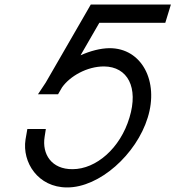

<svg xmlns="http://www.w3.org/2000/svg" viewBox="-20 -800 768 841"><path d="M688.5 -780H728.5L704 -700H664H415L332.9 -557.8C374.9 -576.7 419.4 -588.6 460.1 -589C601.1 -589 676.7 -444 627.1 -285C577.9 -124 415.3 22 273.6 21C146.6 21 76.2 -89 91.8 -189L99.8 -235H180.8L175.5 -201C163.2 -125 205.7 -58 298 -59C401 -59 507.2 -151 547.1 -285C587.5 -417 539.3 -508 435.6 -509C360.2 -509 286 -465.8 251.7 -417.1L234.3 -387H231.3H151.3H146.3L180.1 -437.9L360.3 -750L377.5 -780H408.5Z"/></svg>

Font: Nordica Plus
Style: NordicaClassicLightObl
Weight: 300
Version: Version 1.01